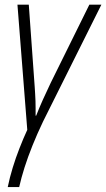

<svg xmlns="http://www.w3.org/2000/svg" viewBox="-20 -550 448 811"><path d="M12.7 240.2Q21 199.7 33.7 158.2Q46.4 116.7 62.3 76.2Q78.1 35.6 95.2 -1.5L53.7 -530.3H101.6L126.5 -184.1Q127.4 -169.9 128.4 -154.5Q129.4 -139.2 129.9 -123.5Q130.4 -107.9 130.4 -92Q130.4 -76.2 130.4 -61.5H132.8Q146 -95.2 161.6 -129.9Q177.2 -164.6 194.3 -200.2L357.4 -530.3H408.2L161.6 -36.1Q136.7 16.1 117.2 64.7Q97.7 113.3 83.7 157.2Q69.8 201.2 61 240.2Z"/></svg>

Font: Open Sans SemiCondensed Light
Style: Italic
Weight: 300
Width: 4
Italic angle: -12°
Designer: Monotype Design Team
Foundry: Monotype Imaging Inc.
Version: Version 3.000